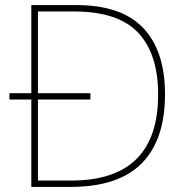

<svg xmlns="http://www.w3.org/2000/svg" viewBox="-20 -734 732 754"><path d="M280 -714Q457 -714 542.5 -624Q628 -534 628 -364Q628 -185 536.5 -92.5Q445 0 257 0H103V-343H17V-368H103V-714ZM270 -689H129V-368H335V-343H129V-25H260Q601 -25 601 -363Q601 -522 522.5 -605.5Q444 -689 270 -689Z"/></svg>

Font: Noto Sans Lao Looped Thin
Style: Regular
Weight: 100
Designer: Mark Frömberg, Ben Mitchell
Foundry: The Fontpad Ltd
Version: Version 1.002; ttfautohint (v1.8.4.7-5d5b)